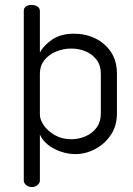

<svg xmlns="http://www.w3.org/2000/svg" viewBox="-20 -755 535 775"><path d="M108 0Q95 0 85.5 -8Q76 -16 76 -26V-712Q76 -723 85 -729Q94 -735 107 -735Q122 -735 131.5 -728.5Q141 -722 141 -711V-543Q158 -574 192.5 -596.5Q227 -619 279 -619Q325 -619 364.5 -600Q404 -581 428 -545Q452 -509 452 -458V-297Q452 -247 427.5 -210.5Q403 -174 364.5 -153.5Q326 -133 284 -133Q254 -133 224 -143.5Q194 -154 172 -172Q150 -190 141 -212V-26Q141 -16 131.5 -8Q122 0 108 0ZM268 -193Q298 -193 325.5 -205Q353 -217 370 -240Q387 -263 387 -297V-458Q387 -491 370 -513.5Q353 -536 326 -547.5Q299 -559 268 -559Q235 -559 205.5 -546.5Q176 -534 158.5 -511.5Q141 -489 141 -458V-293Q141 -271 157.5 -248Q174 -225 202.5 -209Q231 -193 268 -193Z"/></svg>

Font: Dosis ExtraLight
Style: Regular
Weight: 400
Version: Version 3.001; ttfautohint (v1.8.2)